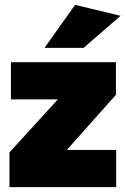

<svg xmlns="http://www.w3.org/2000/svg" viewBox="-20 -770 516 790"><path d="M19 0V-143L218 -361H25V-514H457V-380L255 -153H458V0ZM163 -573 289 -750 476 -705 324 -573Z"/></svg>

Font: Livvic Black
Style: Regular
Weight: 900
Designer: Jacques Le Bailly, Baron von Fonthausen
Version: Version 1.001; ttfautohint (v1.8.2)